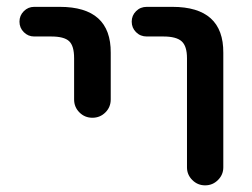

<svg xmlns="http://www.w3.org/2000/svg" viewBox="-20 -565 738 563"><path d="M80.1 -458Q62.5 -458 49.8 -470.7Q37.1 -483.4 37.1 -501.5Q37.1 -519.5 49.8 -532.2Q62.5 -544.9 80.1 -544.9H155.3Q305.7 -544.9 304.7 -410.2V-273.4Q304.7 -251 289.1 -235.4Q273.4 -219.7 251 -219.7Q228.5 -219.7 212.9 -235.4Q197.3 -251 197.3 -273.4V-394.5Q197.3 -430.7 182.6 -444.3Q168 -458 129.9 -458ZM410.2 -458Q391.6 -458 378.9 -470.7Q366.2 -483.4 366.2 -501.5Q366.2 -519.5 378.9 -532.2Q391.6 -544.9 410.2 -544.9H485.4Q635.7 -544.9 634.8 -410.2V-74.2Q634.8 -52.7 619.1 -37.1Q603.5 -21.5 581.5 -21.5Q559.6 -21.5 543.9 -37.1Q528.3 -52.7 528.3 -74.2V-394.5Q528.3 -429.7 512.7 -443.8Q497.1 -458 459 -458Z"/></svg>

Font: Gen Jyuu GothicX Medium
Style: Regular
Weight: 500
Designer: Ryoko NISHIZUKA (kana &amp; ideographs); Paul D. Hunt (Latin, Greek &amp; Cyrillic); Wenlong ZHANG (bopomofo); Sandoll C
Version: Version 1.058.20140828